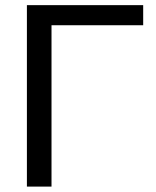

<svg xmlns="http://www.w3.org/2000/svg" viewBox="-20 -708 591 728"><path d="M175.3 -612.3V-0.5H82V-688.5H522.9V-612.3Z"/></svg>

Font: Arimo Nerd Font
Style: Regular
Weight: 400
Designer: Steve Matteson
Foundry: Monotype Imaging Inc.
Version: Version 1.33;Nerd Fonts 3.2.1